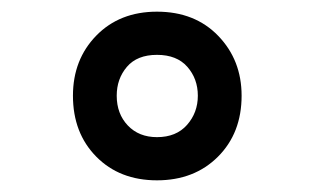

<svg xmlns="http://www.w3.org/2000/svg" viewBox="-20 -744 540 329"><path d="M394 -580Q394 -641 354 -682.5Q314 -724 249 -724Q185 -724 145 -683Q105 -642 105 -580Q105 -516 145 -475.5Q185 -435 249 -435Q313 -435 353.5 -475.5Q394 -516 394 -580ZM180 -580Q180 -609 197.5 -629.5Q215 -650 249 -650Q283 -650 301 -629.5Q319 -609 319 -580Q319 -551 300.5 -530Q282 -509 249 -509Q218 -509 199 -529Q180 -549 180 -580Z"/></svg>

Font: Noto Sans Mono UI Condensed
Style: Bold
Weight: 700
Width: 3
Designer: Monotype Design team
Foundry: Monotype Imaging Inc.
Version: 1.000